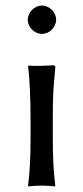

<svg xmlns="http://www.w3.org/2000/svg" viewBox="-20 -668 300 691"><path d="M90 -235V-180C90 -105 88 -54 81 0L83 3C95 1 118 0 130 0C142 0 165 1 177 3L179 0C172 -57 170 -104 170 -180V-251C170 -326 173 -362 179 -423C179 -432 178 -433 170 -433C147 -431 104 -430 83 -432L81 -429C87 -386 90 -310 90 -235ZM80 -597C80 -570 104 -546 131 -546C158 -546 182 -570 182 -597C182 -624 158 -648 131 -648C104 -648 80 -624 80 -597Z"/></svg>

Font: Libertinus Sans
Style: Regular
Weight: 400
Designer: Philipp H. Poll, Khaled Hosny
Foundry: Caleb Maclennan
Version: Version 7.050;RELEASE